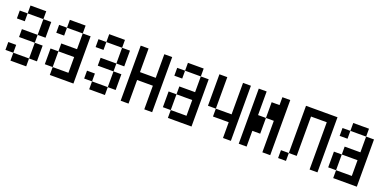

<svg xmlns="http://www.w3.org/2000/svg" viewBox="-10 -1331 3853 1910"><g transform="rotate(20 1916.5 -375.5)"><path d="M0 -166.7V-250H83.3V-166.7ZM0 -500V-583.3H83.3V-500ZM83.3 -166.7H250V-83.3H83.3ZM83.3 -333.3V-416.7H250V-333.3ZM83.3 -583.3V-666.7H250V-583.3ZM250 -166.7V-333.3H333.3V-166.7ZM250 -416.7V-583.3H333.3V-416.7Z M416.7 -166.7V-333.3H500V-166.7ZM416.7 -500V-583.3H500V-500ZM500 -166.7H666.7V-333.3H500V-416.7H666.7V-583.3H750V-83.3H500ZM500 -583.3V-666.7H666.7V-583.3Z M833.3 -166.7V-250H916.7V-166.7ZM833.3 -500V-583.3H916.7V-500ZM916.7 -166.7H1083.3V-83.3H916.7ZM916.7 -333.3V-416.7H1083.3V-333.3ZM916.7 -583.3V-666.7H1083.3V-583.3ZM1083.3 -166.7V-333.3H1166.7V-166.7ZM1083.3 -416.7V-583.3H1166.7V-416.7Z M1250 -83.3V-666.7H1333.3V-416.7H1500V-666.7H1583.3V-83.3H1500V-333.3H1333.3V-83.3Z M1666.7 -166.7V-333.3H1750V-166.7ZM1666.7 -500V-583.3H1750V-500ZM1750 -166.7H1916.7V-333.3H1750V-416.7H1916.7V-583.3H2000V-83.3H1750ZM1750 -583.3V-666.7H1916.7V-583.3Z M2416.7 -83.3H2333.3V-250H2166.7V-333.3H2333.3V-666.7H2416.7ZM2083.3 -333.3V-666.7H2166.7V-333.3Z M2500 -83.3V-666.7H2583.3V-416.7H2666.7V-250H2583.3V-83.3ZM2666.7 -416.7V-583.3H2750V-666.7H2833.3V-83.3H2750V-416.7Z M2916.7 -83.3V-166.7H3000V-83.3ZM3250 -83.3V-583.3H3083.3V-166.7H3000V-666.7H3333.3V-83.3Z M3416.7 -166.7V-333.3H3500V-166.7ZM3416.7 -500V-583.3H3500V-500ZM3500 -166.7H3666.7V-333.3H3500V-416.7H3666.7V-583.3H3750V-83.3H3500ZM3500 -583.3V-666.7H3666.7V-583.3Z"/></g></svg>

Font: Galmuri11 Condensed
Style: Regular
Weight: 400
Width: 3
Designer: Lee Minseo (quiple)
Version: Version 2.399;hotconv 1.1.1;makeotfexe 2.6.0 DEVELOPMENT